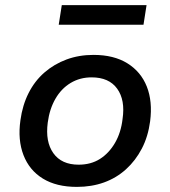

<svg xmlns="http://www.w3.org/2000/svg" viewBox="-20 -723 667 752"><path d="M281 9Q201 9 148 -23.5Q95 -56 72 -115.5Q49 -175 60 -252Q68 -311 92 -358.5Q116 -406 154 -439Q192 -472 240.5 -490Q289 -508 346 -508Q426 -508 479 -475Q532 -442 555 -384Q578 -326 568 -248Q560 -188 535.5 -141Q511 -94 473.5 -60Q436 -26 387.5 -8.5Q339 9 281 9ZM288 -78Q336 -78 371.5 -100.5Q407 -123 430.5 -163.5Q454 -204 460 -257Q471 -331 439 -375.5Q407 -420 339 -420Q293 -420 256.5 -398Q220 -376 197 -336Q174 -296 167 -243Q157 -168 189 -123Q221 -78 288 -78ZM210 -626 222 -703H554L542 -626Z"/></svg>

Font: Nunito Sans 7pt SemiBold
Style: Italic
Weight: 600
Italic angle: -9°
Designer: Vernon Adams
Foundry: Vernon Adams
Version: Version 3.101;gftools[0.9.27]